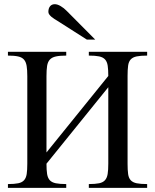

<svg xmlns="http://www.w3.org/2000/svg" viewBox="-20 -914 754 934"><path d="M412.1 0V-18.6Q443.4 -18.6 462.2 -22.5Q481 -26.4 490.7 -37.4Q500.5 -48.3 503.7 -67.6Q506.8 -86.9 506.8 -117.7V-489.7L206.1 -117.7Q206.1 -86.4 209.2 -67.1Q212.4 -47.9 222.4 -37.1Q232.4 -26.4 251.5 -22.5Q270.5 -18.6 302.2 -18.6V0H18.6V-18.6Q50.3 -18.6 68.8 -22.5Q87.4 -26.4 97.2 -37.4Q106.9 -48.3 109.9 -67.6Q112.8 -86.9 112.8 -117.7V-543.5Q112.8 -573.7 109.6 -593.3Q106.4 -612.8 96.7 -624Q86.9 -635.3 68.1 -639.4Q49.3 -643.6 18.6 -643.6V-662.1H302.2V-643.6Q271 -643.6 252 -639.4Q232.9 -635.3 222.7 -624.3Q212.4 -613.3 209.2 -593.8Q206.1 -574.2 206.1 -543.5V-172.4L506.8 -544.4Q506.8 -575.2 503.9 -594.5Q501 -613.8 491 -624.8Q481 -635.7 462.4 -639.6Q443.8 -643.6 412.1 -643.6V-662.1H695.8V-643.6Q663.6 -643.6 644.8 -639.6Q626 -635.7 616 -625Q606 -614.3 603.3 -595Q600.6 -575.7 600.6 -544.4V-117.7Q600.6 -86.4 603.3 -67.1Q606 -47.9 616 -37.1Q626 -26.4 644.8 -22.5Q663.6 -18.6 695.8 -18.6V0ZM402.8 -721.2 258.8 -813Q252.4 -816.9 244.9 -821.5Q237.3 -826.2 230.7 -831.8Q224.1 -837.4 219.7 -843.5Q215.3 -849.6 215.3 -856Q215.3 -873.5 223.6 -883.5Q231.9 -893.6 246.6 -893.6Q259.3 -893.6 275.1 -884.3Q291 -875 304.7 -860.8L443.4 -721.2Z"/></svg>

Font: Doulos SIL CyrE
Style: Regular
Weight: 400
Designer: Walt Agee, Victor Gaultney, Peter Martin, Debbi Hosken, Becca Hirsbrunner
Foundry: SIL International
Version: Version 5.000